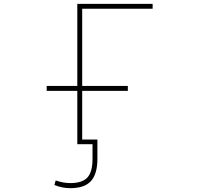

<svg xmlns="http://www.w3.org/2000/svg" viewBox="-20 -773 1040 998"><path d="M344.7 205.1Q302.7 205.1 262.7 188.5L269.5 165Q309.6 178.7 344.7 178.7Q407.2 178.7 434.1 149.9Q460.9 121.1 460.9 52.7V-23.4H381.8V-300.8H222.7V-326.2H381.8V-752.9H773.4V-727.5H407.2V-326.2H644.5V-300.8H407.2V-47.9H486.3V52.7Q486.3 131.8 452.1 168.9Q418.9 205.1 344.7 205.1Z"/></svg>

Font: Mgen+ 1mn thin
Style: Regular
Weight: 100
Designer: [Source Han Sans]
Ryoko NISHIZUKA  (kana & ideographs); Paul D. Hunt (Latin, Greek & Cyrillic); Wenlong ZHANG  (bopomofo
Version: Version 1.059.20150602